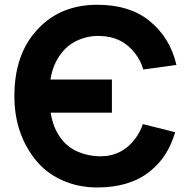

<svg xmlns="http://www.w3.org/2000/svg" viewBox="-20 -786 832 821"><path d="M558.1 -192.9Q580.6 -223.6 590.8 -255.4L729 -220.7Q713.9 -169.4 688.2 -127.9Q662.6 -86.4 618.7 -51.3Q533.2 15.6 396 15.6Q313 15.6 243.4 -16.4Q173.8 -48.3 127.9 -107.4Q41.5 -218.8 41.5 -375Q41.5 -542.5 127 -645Q226.6 -765.6 396 -765.6Q533.7 -765.6 617.7 -697.8Q707 -626.5 734.4 -508.3L592.8 -488.8Q581.5 -527.3 558.1 -557.1Q502.4 -630.9 405.3 -632.3Q356 -633.3 312.3 -613.5Q268.6 -593.8 241.7 -557.1Q206.1 -512.2 195.8 -445.8H458.5V-304.2H196.8Q207 -237.3 241.7 -192.9Q268.6 -156.7 311.8 -137.7Q355 -118.7 405.3 -117.7Q500.5 -116.2 558.1 -192.9Z"/></svg>

Font: Manrope3 ExtraBold
Style: Bold
Weight: 800
Width: 4
Designer: Mikhail Sharanda
Foundry: Mikhail Sharanda
Version: Version 3.000;PS 003.000;hotconv 1.0.88;makeotf.lib2.5.64775